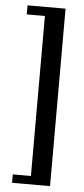

<svg xmlns="http://www.w3.org/2000/svg" viewBox="-57 -769 386 886"><g transform="rotate(5 136.0 -326.0)"><path d="M34 -737H210V85H34V46H118V-695H34Z"/></g></svg>

Font: Jaini
Style: Regular
Weight: 400
Designer: Maithili Shingre, Girish Dalvi (Devanagari), Taresh Vohra (Latin)
Foundry: Ek Type
Version: Version 2.000; ttfautohint (v1.8.4.7-5d5b)